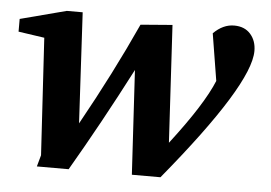

<svg xmlns="http://www.w3.org/2000/svg" viewBox="-42 -548 850 602"><g transform="rotate(5 383.5 -247.0)"><path d="M742 -420Q742 -314 483 0H393L374 -328Q284 -154 194 0H94L104 -36L82 -404L0 -416V-456L145 -494H195L214 -146Q307 -313 379 -471L479 -479L500 -110Q600 -240 631 -316L607 -464Q637 -494 672 -494Q705 -494 723.5 -473Q742 -452 742 -420Z"/></g></svg>

Font: Apparatus SIL
Style: Bold Italic
Weight: 700
Italic angle: -11°
Version: Version 1.0